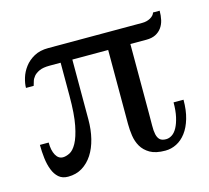

<svg xmlns="http://www.w3.org/2000/svg" viewBox="-65 -435 565 518"><g transform="rotate(-15 217.5 -175.5)"><path d="M420.4 -111.3Q420.4 -81.5 413.8 -59.1Q407.2 -36.6 395.8 -21.5Q384.3 -6.3 369.4 1.2Q354.5 8.8 337.9 8.8Q311 8.8 295.4 -0.2Q279.8 -9.3 271.7 -23.2Q263.7 -37.1 261.2 -54Q258.8 -70.8 258.8 -86.4V-293.5H158.7V-126Q158.7 -97.7 152.6 -73Q146.5 -48.3 134.8 -30.3Q123 -12.2 106 -1.7Q88.9 8.8 66.4 8.8Q50.3 8.8 40.3 0Q30.3 -8.8 24.7 -23.4Q19 -38.1 16.8 -56.4Q14.6 -74.7 14.6 -93.8H39.1Q39.1 -71.8 46.4 -58.6Q53.7 -45.4 66.4 -45.4Q74.7 -45.4 85.2 -50.5Q95.7 -55.7 104.7 -72Q113.8 -88.4 119.9 -119.1Q126 -149.9 126 -201.2V-293.5H95.2Q76.7 -293.5 66.2 -288.6Q55.7 -283.7 50.3 -277.1Q44.9 -270.5 43 -263.4Q41 -256.3 39.6 -252H18.1Q18.1 -264.2 22.7 -279.5Q27.3 -294.9 37.6 -308.6Q47.9 -322.3 64.2 -331.3Q80.6 -340.3 103.5 -340.3H366.7Q379.4 -340.3 389.4 -345.9Q399.4 -351.6 401.9 -359.9H420.4Q420.4 -346.2 417.7 -334.2Q415 -322.3 408.4 -313.2Q401.9 -304.2 391.4 -298.8Q380.9 -293.5 365.7 -293.5H320.8V-98.6Q320.8 -80.1 320.6 -65.7Q320.3 -51.3 322.5 -41.3Q324.7 -31.2 330.3 -25.9Q335.9 -20.5 347.7 -20.5Q356.4 -20.5 364.5 -25.9Q372.6 -31.2 378.7 -42.5Q384.8 -53.7 388.7 -70.8Q392.6 -87.9 392.6 -111.3H420.4Z"/></g></svg>

Font: Surma
Style: Regular
Weight: 400
Designer: Sue Lloyd-Williams
Foundry: Sylheti Translation And Research
Version: Version 3.000